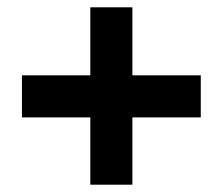

<svg xmlns="http://www.w3.org/2000/svg" viewBox="-20 -616 610 525"><path d="M529 -410V-295H342V-111H227V-295H40V-410H227V-596H342V-410Z"/></svg>

Font: Noto Sans UI ExtraBold
Style: Regular
Weight: 800
Designer: Monotype Design Team
Foundry: Monotype Imaging Inc.
Version: Version 1.001